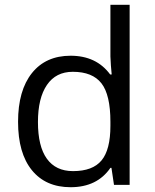

<svg xmlns="http://www.w3.org/2000/svg" viewBox="-20 -780 653 810"><path d="M450.2 -71.8H445.8Q389.6 9.8 277.8 9.8Q172.9 9.8 114.5 -62Q56.2 -133.8 56.2 -266.1Q56.2 -398.4 114.7 -471.7Q173.3 -544.9 277.8 -544.9Q386.7 -544.9 444.8 -465.8H451.2L447.8 -504.4L445.8 -542V-759.8H526.9V0H460.9ZM288.1 -58.1Q371.1 -58.1 408.4 -103.3Q445.8 -148.4 445.8 -249V-266.1Q445.8 -379.9 408 -428.5Q370.1 -477.1 287.1 -477.1Q215.8 -477.1 178 -421.6Q140.1 -366.2 140.1 -265.1Q140.1 -162.6 177.7 -110.4Q215.3 -58.1 288.1 -58.1Z"/></svg>

Font: f01836669
Style: Regular
Weight: 400
Foundry: Ascender Corporation
Version: Version 1.10